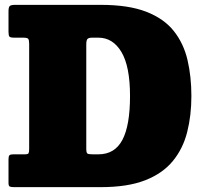

<svg xmlns="http://www.w3.org/2000/svg" viewBox="-20 -770 830 790"><path d="M15 -17V-115Q15 -127.5 19 -131.2Q23 -135 34.5 -135H81.5Q95 -135 97.5 -139.5Q100 -144 100 -158V-589.5Q100 -605.5 96 -610.2Q92 -615 76.5 -615H39.5Q23 -615 19 -619.2Q15 -623.5 15 -639V-723.5Q15 -740.5 20.2 -745.2Q25.5 -750 41.5 -750H395Q508.5 -750 581.5 -721.8Q654.5 -693.5 695 -642.5Q735.5 -591.5 751.5 -523.2Q767.5 -455 767.5 -375Q767.5 -295 750.2 -226.8Q733 -158.5 691.2 -107.5Q649.5 -56.5 577.2 -28.2Q505 0 395 0H39Q26.5 0 20.8 -2.2Q15 -4.5 15 -17ZM361.5 -135H385Q452 -135 483.5 -194.2Q515 -253.5 515 -375Q515 -496.5 479.8 -555.8Q444.5 -615 385 -615H359.5Q345.5 -615 340.2 -610Q335 -605 335 -587V-158Q335 -141.5 339.8 -138.2Q344.5 -135 361.5 -135Z"/></svg>

Font: Besley* Narrow Fatface
Style: Regular
Weight: 900
Width: 4
Designer: Owen Earl
Foundry: indestructible type*
Version: Version 3.000; ttfautohint (v1.8.3)